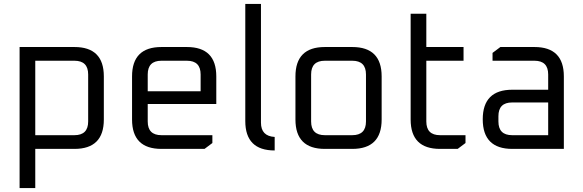

<svg xmlns="http://www.w3.org/2000/svg" viewBox="-20 -760 2974 980"><path d="M80 200V-520H360Q510 -520 510 -370V-150Q510 0 360 0H160V200ZM160 -70H360Q430 -70 430 -140V-380Q430 -450 360 -450H160Z M654 -150V-370Q654 -520 804 -520H934Q1084 -520 1084 -370V-229H734V-140Q734 -70 804 -70H1064V-30L1024 0H804Q654 0 654 -150ZM734 -294H1004V-380Q1004 -450 934 -450H804Q734 -450 734 -380Z M1232 -142V-740H1312V-134Q1312 -65 1382 -61V8Q1232 8 1232 -142Z M1488 -150V-370Q1488 -520 1638 -520H1778Q1928 -520 1928 -370V-150Q1928 0 1778 0H1638Q1488 0 1488 -150ZM1568 -140Q1568 -70 1638 -70H1778Q1848 -70 1848 -140V-380Q1848 -450 1778 -450H1638Q1568 -450 1568 -380Z M2076 -150V-690H2156V-520H2346V-450H2156V-140Q2156 -70 2226 -70H2356V-30L2316 0H2226Q2076 0 2076 -150Z M2595 0Q2444 0 2444 -151Q2444 -302 2595 -302H2778V-380Q2778 -450 2708 -450H2494V-490L2534 -520H2708Q2858 -520 2858 -370V0ZM2524 -140Q2524 -70 2594 -70H2778V-237H2594Q2524 -237 2524 -167Z"/></svg>

Font: Oxanium ExtraLight
Style: Regular
Weight: 400
Version: Version 2.000